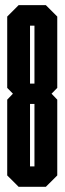

<svg xmlns="http://www.w3.org/2000/svg" viewBox="-20 -720 249 740"><path d="M200.7 -43.9 156.7 0H51.8L7.8 -43.9V-335.9L29.8 -358.9L7.8 -381.3V-656.2L51.8 -700.2H156.7L200.7 -656.2V-381.3L178.7 -358.9L200.7 -335.9ZM112.8 -319.3H95.7V-78.6H112.8ZM95.7 -397.9H112.8V-621.1H95.7Z"/></svg>

Font: Silence
Style: Regular
Weight: 400
Designer: Lilo Joris
Foundry: Lilo Joris
Version: Version 1.035;Fontself Maker 3.5.7